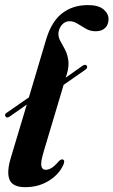

<svg xmlns="http://www.w3.org/2000/svg" viewBox="-26 -744 457 774"><path d="M-4 -275Q-9.5 -283.5 2.5 -290.5L90.5 -351.5L160 -585Q181.5 -657 224.2 -690.2Q267 -723.5 328.5 -723.5Q370.5 -723.5 391 -706.5Q411.5 -689.5 411.5 -666.5Q411.5 -645 398 -631.5Q384.5 -618 359.5 -618Q338 -618 320.5 -628Q303 -638 287 -648.2Q271 -658.5 254 -658.5Q236 -658.5 223.2 -643.5Q210.5 -628.5 209.5 -609Q209 -593.5 217.5 -578.2Q226 -563 235.8 -544.8Q245.5 -526.5 249.2 -502.2Q253 -478 243.5 -445L239 -431L307.5 -479.5Q319.5 -486.5 324.5 -478Q328.5 -470 317.5 -462.5L230.5 -402L150 -132.5Q137 -89 140.8 -74.2Q144.5 -59.5 158 -59.5Q169.5 -59.5 182.2 -67.2Q195 -75 210.5 -93.5Q220.5 -103.5 227.5 -101Q238 -97 228 -76.5Q209.5 -38.5 168.8 -14Q128 10.5 76 10.5Q25 10.5 12.5 -19.5Q0 -49.5 17.5 -107.5L82 -322.5L12 -273.5Q0.5 -266.5 -4 -275Z"/></svg>

Font: Fraunces 72pt S000 SemiBold
Style: Italic
Weight: 600
Italic angle: -16°
Version: Version 1.000; ttfautohint (v1.8.3)